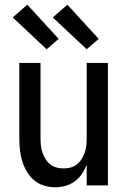

<svg xmlns="http://www.w3.org/2000/svg" viewBox="-20 -787 540 815"><path d="M214 8Q190 8 166 0.5Q142 -7 124 -22.5Q106 -38 93.5 -59.5Q81 -81 74 -104Q67 -127 64.5 -151.5Q62 -176 62 -200V-520H152V-200Q152 -185 153.5 -169.5Q155 -154 160 -140Q165 -126 173 -112.5Q181 -99 193 -89.5Q205 -80 220 -76Q235 -72 250 -72Q265 -72 280 -76Q295 -80 307 -89.5Q319 -99 327 -112.5Q335 -126 340 -140Q345 -154 346.5 -169.5Q348 -185 348 -200V-520H438V0H348V-88Q340 -67 327.5 -48.5Q315 -30 297 -17Q279 -4 257.5 2Q236 8 214 8ZM348 -578 204 -713 266 -767 399 -622ZM178 -578 34 -713 96 -767 229 -622Z"/></svg>

Font: Iosevka Curly Medium
Style: Regular
Weight: 500
Monospace: yes
Designer: Belleve Invis
Foundry: Belleve Invis
Version: Version 22.1.2; ttfautohint (v1.8.4)